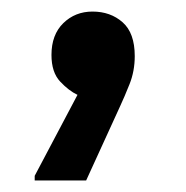

<svg xmlns="http://www.w3.org/2000/svg" viewBox="-20 -155 321 332"><path d="M114 9Q99 2 84 -14Q69 -30 69 -60Q69 -95 89.5 -115Q110 -135 140 -135Q171 -135 192 -116.5Q213 -98 213 -58Q213 -32 204 -9.5Q195 13 188 28L129 157H40V149Z"/></svg>

Font: Kufam Medium
Style: Regular
Weight: 500
Designer: Wael Morcos, Artur Schmal
Foundry: Original Type
Version: Version 1.300; ttfautohint (v1.8.3)